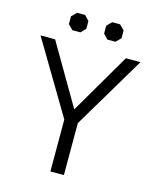

<svg xmlns="http://www.w3.org/2000/svg" viewBox="-127 -956 846 1043"><g transform="rotate(15 296.0 -435.0)"><path d="M258 -292 15 -700H97L295 -361H297L495 -700H577L334 -292V0H258ZM148 -799V-843L175 -870H220L246 -843V-799L220 -772H175ZM346 -799V-843L372 -870H417L444 -843V-799L417 -772H372Z"/></g></svg>

Font: Chakra Petch
Style: Regular
Weight: 400
Designer: Katatrad Aksorn Co.,Ltd.
Foundry: Cadson Demak Co.,Ltd.
Version: Version 1.000; ttfautohint (v1.6)